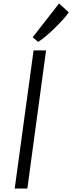

<svg xmlns="http://www.w3.org/2000/svg" viewBox="-20 -1090 417 1109"><path d="M65 -1 174 -799H246L138 -1ZM200 -848 169 -875 321 -1070 377 -1019Q367.5 -1003.5 345.5 -979Q323.5 -954.5 296.5 -928Q269.5 -901.5 243.5 -879.8Q217.5 -858 200 -848Z"/></svg>

Font: Merriweather Sans Light
Style: Italic
Weight: 300
Italic angle: -7.5°
Designer: Eben Sorkin
Foundry: Eben Sorkin
Version: Version 2.001; ttfautohint (v1.8.3)